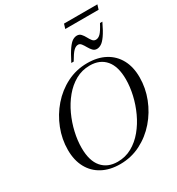

<svg xmlns="http://www.w3.org/2000/svg" viewBox="-240 -1197 1251 1356"><g transform="rotate(-30 385.5 -519.0)"><path d="M764 -453.5Q764 -366.5 731.8 -283.8Q699.5 -201 642 -134.8Q584.5 -68.5 507.2 -29.2Q430 10 340 10Q256.5 10 195.5 -22.8Q134.5 -55.5 101.5 -116.5Q68.5 -177.5 68.5 -261.5Q68.5 -348.5 100.8 -431.2Q133 -514 190.5 -580.2Q248 -646.5 325.2 -685.8Q402.5 -725 492.5 -725Q576.5 -725 637.2 -692.2Q698 -659.5 731 -598.8Q764 -538 764 -453.5ZM159.5 -225.5Q159.5 -120.5 205.5 -67Q251.5 -13.5 333 -13.5Q396.5 -13.5 449.5 -43.2Q502.5 -73 544 -123.2Q585.5 -173.5 614.2 -235.8Q643 -298 658 -363.8Q673 -429.5 673 -489.5Q673 -594.5 627.2 -648Q581.5 -701.5 499.5 -701.5Q436 -701.5 383 -671.8Q330 -642 288.5 -591.8Q247 -541.5 218.2 -479.2Q189.5 -417 174.5 -351.2Q159.5 -285.5 159.5 -225.5ZM732.5 -925Q703 -862.5 680.2 -830.5Q657.5 -798.5 639.2 -787.8Q621 -777 604 -777Q584.5 -777 571.5 -791Q558.5 -805 548.2 -823.5Q538 -842 527.2 -856Q516.5 -870 502 -870Q483 -870 464.5 -852Q446 -834 416 -782H396.5Q428 -844.5 450.5 -876.2Q473 -908 491 -919Q509 -930 527 -930Q546.5 -930 559.2 -916Q572 -902 581.8 -883.5Q591.5 -865 602.5 -851Q613.5 -837 630 -837Q649.5 -837 667.8 -855Q686 -873 713 -925ZM479.5 -1011 491 -1048.5H763L751.5 -1011Z"/></g></svg>

Font: Newsreader 72pt
Style: Italic
Weight: 400
Italic angle: -17°
Designer: Hugues Gentile
Foundry: Production Type
Version: Version 1.003; ttfautohint (v1.8.3)